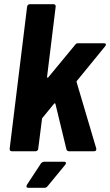

<svg xmlns="http://www.w3.org/2000/svg" viewBox="-20 -720 524 914"><path d="M36 0H149C156 0 162 -5 162 -12L180 -154C180 -156 181 -158 183 -160L237 -226C240 -229 243 -229 244 -225L296 -10C297 -4 302 0 308 0H428C437 0 440 -6 438 -14L345 -328C344 -330 344 -333 346 -335L480 -499C487 -507 485 -514 475 -514H352C346 -514 342 -513 338 -507L210 -352C207 -348 204 -350 204 -354L245 -688C246 -695 242 -700 235 -700H122C115 -700 110 -695 109 -688L26 -12C25 -5 29 0 36 0ZM114 174H191C197 174 201 173 206 167L290 65C297 57 295 50 285 50H191C185 50 179 53 175 58L108 160C104 168 106 174 114 174Z"/></svg>

Font: Barlow Semi Condensed
Style: Bold Italic
Weight: 700
Width: 4
Italic angle: -7°
Designer: Jeremy Tribby
Foundry: Tribby Type
Version: Version 1.422;hotconv 1.0.109;makeotfexe 2.5.65596